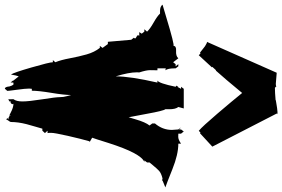

<svg xmlns="http://www.w3.org/2000/svg" viewBox="-218 -986 1219 830"><g transform="rotate(90 392.0 -570.5)"><path d="M291 -1156.7 338.9 -1152.8Q344.2 -1152.8 350.1 -1154.3L356 -1148.9Q375 -1148.9 410.2 -1151.9L409.2 -1152.8Q451.7 -1160.2 461.9 -1160.2L470.2 -1159.2L467.3 -1156.7L610.4 -878.4L552.7 -825.2L549.8 -827.1L542 -819.8Q523.9 -834.5 467.5 -900.6Q411.1 -966.8 378.4 -1007.3Q314.9 -930.2 281.7 -893.6L279.8 -894L265.6 -878.4L267.6 -876.5L215.3 -819.8L207.5 -827.1L204.1 -825.2Q203.1 -825.7 197.3 -830.3Q191.4 -835 186.8 -838.6Q182.1 -842.3 176.3 -846.7Q162.6 -855.5 157.7 -855.5ZM349.1 -1155.8Q349.1 -1155.8 351.1 -1155.8L350.1 -1154.3Q350.1 -1155.3 349.1 -1155.8ZM347.7 -1156.7 349.1 -1155.8Q347.7 -1155.8 347.7 -1156.7ZM360.4 18.6Q352.5 18.6 350.6 2V0Q346.7 -13.7 342.3 -18.6H333.5Q333 -14.6 333 -6.3Q332 -8.3 328.4 -12Q324.7 -15.6 324.7 -18.6L306.6 -41.5Q302.7 -32.2 298.8 -7.8Q290.5 -19 268.1 -96.7Q245.6 -174.3 245.6 -189H236.3L245.6 -199.7Q235.8 -223.1 228.5 -262.2Q221.2 -301.3 211.7 -335Q202.1 -368.7 183.6 -392.1H174.8L183.6 -403.8L167 -426.8H157.2L148.4 -527.8L139.6 -539.1Q142.6 -542 142.6 -544.7Q142.6 -547.4 135.7 -550.5Q128.9 -553.7 128.9 -556.9Q128.9 -560.1 131.3 -562.5H115.2L122.1 -573.2L113.3 -584.5H103L113.3 -596.2Q102.5 -608.4 74.5 -624.3Q46.4 -640.1 35.2 -652.3H23.9Q4.4 -652.3 -3.4 -663.1Q0 -663.6 45.9 -677.7Q174.8 -716.8 174.8 -710Q174.8 -723.1 195.8 -721.7Q219.2 -720.2 228.5 -731.4L245.6 -709L253.9 -719.7H263.2L253.9 -731.4H263.2L272 -719.7V-714.8Q272 -686.5 280.3 -675.3L272 -677.2V-641.1H280.3L279.8 -608.9Q279.8 -592.8 289.6 -562.5L289.1 -552.7Q289.1 -517.6 306.6 -460.9Q306.6 -523.9 333.5 -641.1H324.7Q336.4 -647 351.6 -719.7L346.7 -723.6L351.6 -731.4V-726.6L360.4 -743.2H351.6L360.4 -754.9H445.3L439 -731.4Q448.7 -719.7 448.7 -692.4V-675.3Q455.6 -667 468.3 -596.4Q481 -525.9 483.4 -516.6Q486.3 -524.9 492.2 -545.9Q504.9 -589.8 519 -606.9L510.3 -618.7V-630.4Q538.1 -663.1 538.1 -703.6Q538.1 -710 536.1 -731.4L526.9 -743.2L536.1 -734.9V-743.2L544.9 -754.9L554.2 -743.2V-731.4Q556.2 -731 568.1 -731Q580.1 -731 597.7 -743.2V-731.4Q644 -731.4 707.8 -705.8Q771.5 -680.2 786.6 -675.3L756.8 -663.1V-661.1L748 -663.1Q724.6 -657.2 714.8 -647.9Q705.1 -638.7 694.8 -626Q684.6 -613.3 678.7 -606.9V-596.2L669.9 -584.5H676.8Q639.6 -570.3 594.7 -429.7Q574.7 -365.7 571.8 -358.9L591.3 -347.7H587.4Q576.7 -310.5 563.7 -253.4Q550.8 -196.3 550.8 -182.1Q550.8 -168 551.8 -166H541.5L551.8 -154.8L541.5 -143.6H532.7Q530.3 -134.8 523.2 -110.6Q516.1 -86.4 513.2 -75.2Q503.9 -38.6 503.9 -7.8Q503.9 -4.4 498.5 2.4Q493.2 9.3 493.2 12.7L486.8 7.8Q490.7 3.9 493.2 3.4Q485.8 3.4 480 0L473.6 -7.8L477.1 0Q472.7 -2 462.4 -7.3Q440.9 -18.6 424.8 -18.6Q426.8 -16.6 426.8 -14.4Q426.8 -12.2 424.1 -9.3Q421.4 -6.3 418.9 -6.3Q416.5 -6.3 415 -7.8V-1.5L405.8 3.9L405.3 -18.6Q415 -31.2 415 -57.9Q415 -84.5 405.8 -143.1Q396.5 -201.7 396.5 -218.3Q396.5 -234.9 392.1 -250Q387.7 -265.1 387.2 -267.6Q387.2 -238.3 377.9 -182.6Q368.7 -127 368.7 -98.1H360.4L359.4 -86.9Q359.4 -69.8 364.5 -33.9Q369.6 2 370.1 16.1L368.7 7.8Z"/></g></svg>

Font: Butcherman
Style: Regular
Weight: 400
Version: Version 001.003